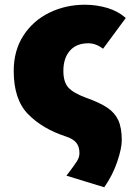

<svg xmlns="http://www.w3.org/2000/svg" viewBox="-20 -584 569 812"><path d="M316 64Q316 36 302.5 19.5Q289 3 258 -7Q160 -39 99 -101Q38 -163 38 -284Q38 -370 79 -433.5Q120 -497 189 -530.5Q258 -564 339 -564Q388 -564 433.5 -550.5Q479 -537 512 -508L416 -378Q385 -401 354 -401Q303 -401 275.5 -369.5Q248 -338 248 -284Q248 -238 268.5 -214.5Q289 -191 343 -171Q402 -150 434 -128.5Q466 -107 480.5 -75Q495 -43 495 9Q495 43 476 99.5Q457 156 421 208L261 159Q294 116 305 98.5Q316 81 316 64Z"/></svg>

Font: Nebula Sans Black
Style: Regular
Weight: 900
Designer: Paul D. Hunt for Adobe (as Source Sans)
Foundry: Nebula Entertainment & Broadcasting LLC
Version: Version 1.010